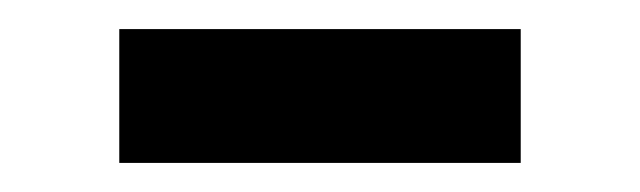

<svg xmlns="http://www.w3.org/2000/svg" viewBox="-20 -628 440 132"><path d="M62 -608H338V-516H62Z"/></svg>

Font: IBM Plex Sans Hebrew Medm
Style: Regular
Weight: 500
Designer: Mike Abbink, Paul van der Laan, Pieter van Rosmalen, Yanek Iontef
Foundry: Bold Monday
Version: Version 1.3